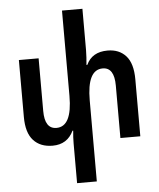

<svg xmlns="http://www.w3.org/2000/svg" viewBox="-64 -814 913 1105"><g transform="rotate(-5 393.0 -261.5)"><path d="M577 -508Q487 -508 454 -436H449Q451 -458 452.5 -479Q454 -500 454 -521V-760H336V-267Q336 -90 246 -90Q178 -90 178 -194V-498H64V-169Q64 -78 104 -34Q144 10 215 10Q300 10 336 -66H340Q338 -47 337 -29Q336 -11 336 8V237H450V-231Q450 -408 540 -408Q607 -408 607 -303V0H722V-329Q722 -421 683 -464.5Q644 -508 577 -508Z"/></g></svg>

Font: Noto Sans Armenian Condensed Semi
Style: Regular
Weight: 600
Width: 3
Designer: Monotype Design Team
Foundry: Monotype Imaging Inc.
Version: Version 1.901